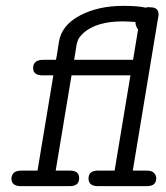

<svg xmlns="http://www.w3.org/2000/svg" viewBox="-20 -635 565 655"><path d="M19 -26Q19 -35 25.5 -43.5Q32 -52 50 -53H108L162 -378H125Q93 -378 93 -403Q93 -431 128 -431H171Q172 -432 181 -492Q190 -549 252.5 -582Q315 -615 400 -615H401Q451 -615 476 -609L482 -610L489 -611V-610H494Q521 -610 521 -585Q521 -580 519 -572L433 -53H481Q498 -53 505.5 -45Q513 -37 513 -27Q513 0 481 0H314Q282 0 282 -26Q282 -52 312 -53H371L425 -378H224L170 -53H219Q250 -53 250 -27Q250 0 218 0H51Q19 0 19 -26ZM233 -431H434L451 -534Q442 -547 442 -560Q412 -562 398 -562Q309 -562 264 -522Q257 -515 252.5 -509.5Q248 -504 245 -495.5Q242 -487 241 -481Q240 -475 237.5 -459Q235 -443 233 -431Z"/></svg>

Font: CMU Typewriter Text
Style: LightOblique
Weight: 200
Italic angle: -9.46001°
Version: Version 0.7.0